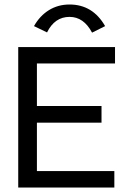

<svg xmlns="http://www.w3.org/2000/svg" viewBox="-20 -833 590 853"><path d="M61 0V-624H491V-551H144V-362H431V-288H144V-73H488V0ZM189 -689 131 -717Q157 -763 197.5 -788Q238 -813 289 -813Q392 -813 447 -717L389 -688Q352 -758 289 -758Q223 -758 189 -689Z"/></svg>

Font: Inconsolata SemiExpanded Medium
Style: Regular
Weight: 500
Width: 6
Monospace: yes
Designer: Raph Levien, Cyreal, Brenton Simpson
Foundry: Raph Levien, Cyreal, Google
Version: Version 3.001; ttfautohint (v1.8.2.53-6de2)